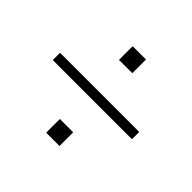

<svg xmlns="http://www.w3.org/2000/svg" viewBox="-123 -654 744 744"><g transform="rotate(45 249.0 -282.0)"><path d="M32 -262V-302H466V-262ZM213 -45V-120H286V-45ZM213 -444V-519H286V-444Z"/></g></svg>

Font: Nunito Sans 7pt Condensed ExtraLight
Style: Regular
Weight: 250
Width: 3
Designer: Vernon Adams
Foundry: Vernon Adams
Version: Version 3.101;gftools[0.9.27]